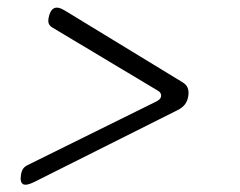

<svg xmlns="http://www.w3.org/2000/svg" viewBox="-20 -587 640 513"><path d="M72 -101Q50 -90 41.5 -95Q33 -100 36 -120Q38 -131 42 -136.5Q46 -142 54 -146L398 -316Q410 -322 410.5 -330.5Q411 -339 403 -344L119 -514Q113 -518 110.5 -523.5Q108 -529 110 -540Q114 -560 124.5 -565Q135 -570 153 -559L468 -367Q478 -361 481.5 -352Q485 -343 483 -330Q481 -317 474 -308Q467 -299 455 -293Z"/></svg>

Font: Maple Mono NL Thin
Style: Italic
Weight: 250
Italic angle: -10°
Monospace: yes
Designer: subframe7536
Version: Version 7.000